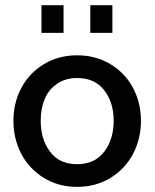

<svg xmlns="http://www.w3.org/2000/svg" viewBox="-20 -710 595 739"><path d="M139.6 -583.5V-689.9H224.6V-583.5ZM327.6 -583.5V-689.9H412.6V-583.5ZM31.7 -245.1Q31.7 -314 62 -371.3Q92.3 -428.7 148.7 -462.9Q205.1 -497.1 276.9 -497.1Q348.6 -497.1 405.3 -462.9Q461.9 -428.7 492.2 -371.3Q522.5 -314 522.5 -245.1Q522.5 -175.8 492.2 -117.9Q461.9 -60.1 405.3 -25.4Q348.6 9.3 276.9 9.3Q205.1 9.3 148.7 -25.4Q92.3 -60.1 62 -117.9Q31.7 -175.8 31.7 -245.1ZM417.5 -245.1Q417.5 -315.9 381.1 -362.8Q344.7 -409.7 276.9 -409.7Q231 -409.7 198.5 -386.7Q166 -363.8 151.4 -327.4Q136.7 -291 136.7 -245.1Q136.7 -173.3 172.9 -125.7Q209 -78.1 276.9 -78.1Q344.7 -78.1 381.1 -126Q417.5 -173.8 417.5 -245.1Z"/></svg>

Font: HK Grotesk SemiBold Legacy
Style: Regular
Weight: 600
Designer: Alfredo Marco Pradil
Foundry: Hanken Design Co.
Version: Version 2.022;PS 002.022;hotconv 1.0.88;makeotf.lib2.5.64775